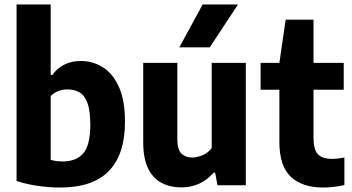

<svg xmlns="http://www.w3.org/2000/svg" viewBox="-20 -828 1574 858"><path d="M247 10Q199 10 147.8 2.5Q96.5 -5 54 -19.5V-808H206.5V-493H214Q234 -522 266.5 -538.8Q299 -555.5 342 -555.5Q394.5 -555.5 439.2 -527.8Q484 -500 511.2 -440Q538.5 -380 538.5 -283.5Q538.5 -139 466.8 -64.2Q395 10.5 247 10ZM259.5 -106.5Q320.5 -106.5 352 -142.8Q383.5 -179 383.5 -270.5Q383.5 -333.5 370.8 -368Q358 -402.5 335 -415.5Q312 -428.5 281 -428.5Q260.5 -428.5 240.5 -421Q220.5 -413.5 206.5 -398.5V-113.5Q231.5 -106.5 259.5 -106.5Z M790 9.5Q741.5 9.5 703 -10.2Q664.5 -30 642.2 -74.5Q620 -119 620 -193V-547H772.5V-204.5Q772.5 -159 791 -141.5Q809.5 -124 839 -124Q860.5 -124 885.2 -134.5Q910 -145 926 -166.5V-547H1078.5V0H952L941.5 -56H934.5Q876.5 9.5 790 9.5ZM781.5 -616.5 885.5 -808H1043.5L917.5 -616.5Z M1424.5 10Q1330.5 10 1279.5 -38Q1228.5 -86 1228.5 -193V-427H1144.5V-547H1228.5L1256.5 -740H1381V-547H1516V-427H1381V-214.5Q1381 -159.5 1400.5 -138.8Q1420 -118 1465 -118Q1477.5 -118 1490.2 -119.5Q1503 -121 1519 -124V-1Q1499 3.5 1473.8 6.8Q1448.5 10 1424.5 10Z"/></svg>

Font: Encode Sans SemiCondensed SemiCondensed
Style: Bold
Weight: 700
Width: 4
Designer: Multiple Designers
Foundry: Impallari Type
Version: Version 3.000; ttfautohint (v1.8.3) -l 8 -r 50 -G 200 -x 14 